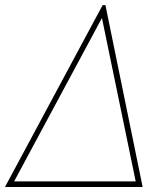

<svg xmlns="http://www.w3.org/2000/svg" viewBox="-35 -748 665 768"><path d="M-15.1 0 375.5 -727.5H386.7L535.6 0ZM21.5 -22.5H507.8L373 -674.8H372.1Z"/></svg>

Font: Inter 16pt Thin
Style: Italic
Weight: 250
Italic angle: -9.3988°
Version: Version 4.001;git-66647c0bb